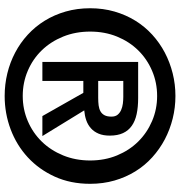

<svg xmlns="http://www.w3.org/2000/svg" viewBox="6 -778 787 840"><g transform="rotate(90 400.0 -357.5)"><path d="M15.6 -357.9Q15.6 -414.6 30 -464.4Q44.4 -514.2 70.1 -555.7Q95.7 -597.2 131.3 -629.6Q167 -662.1 209.7 -684.6Q252.4 -707 300.5 -719Q348.6 -731 399.4 -731Q450.2 -731 498.3 -719Q546.4 -707 589.1 -684.6Q631.8 -662.1 667.7 -629.6Q703.6 -597.2 729.2 -555.7Q754.9 -514.2 769.3 -464.4Q783.7 -414.6 783.7 -357.9Q783.7 -272 752.2 -202.9Q720.7 -133.8 667.7 -85Q614.7 -36.1 545.2 -10Q475.6 16.1 399.4 16.1Q348.6 16.1 300.5 4.4Q252.4 -7.3 209.7 -29.8Q167 -52.2 131.3 -85Q95.7 -117.7 70.1 -159.2Q44.4 -200.7 30 -250.7Q15.6 -300.8 15.6 -357.9ZM117.7 -357.9Q117.7 -293.9 139.6 -239.7Q161.6 -185.5 199.7 -146.2Q237.8 -106.9 289.3 -85Q340.8 -63 399.4 -63Q457.5 -63 509 -85Q560.5 -106.9 598.9 -146.2Q637.2 -185.5 659.4 -239.7Q681.6 -293.9 681.6 -357.9Q681.6 -421.9 659.4 -475.6Q637.2 -529.3 598.9 -568.1Q560.5 -606.9 509 -628.9Q457.5 -650.9 399.4 -650.9Q340.8 -650.9 289.3 -628.9Q237.8 -606.9 199.7 -568.1Q161.6 -529.3 139.6 -475.6Q117.7 -421.9 117.7 -357.9ZM408.7 -567.9Q448.2 -567.9 478.8 -561.3Q509.3 -554.7 530 -540Q550.8 -525.4 561.8 -501.7Q572.8 -478 572.8 -443.8Q572.8 -415 564.2 -394.8Q555.7 -374.5 540.5 -361.1Q525.4 -347.7 505.4 -340.8Q485.4 -334 462.4 -332L574.7 -148.9H487.3L385.7 -328.1H333.5V-148.9H250.5V-567.9ZM407.7 -393.1Q425.8 -393.1 440.7 -395Q455.6 -397 466.6 -403.1Q477.5 -409.2 483.6 -420.7Q489.7 -432.1 489.7 -451.2Q489.7 -467.8 481.7 -477.8Q473.6 -487.8 460.9 -493.4Q448.2 -499 432.9 -501Q417.5 -502.9 403.3 -502.9H333.5V-393.1Z"/></g></svg>

Font: XB Khoramshahr
Style: Bold Italic
Weight: 700
Italic angle: -12°
Designer: Behnam
Foundry: Irmug
Version: Version 8.005 2009